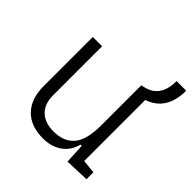

<svg xmlns="http://www.w3.org/2000/svg" viewBox="-177 -796 946 946"><g transform="rotate(45 296.0 -323.0)"><path d="M258.3 9.8Q172.9 9.8 126 -38.8Q79.1 -87.4 79.1 -175.8V-517.6H144V-175.8Q144 -115.7 177.7 -83.5Q211.4 -51.3 271.5 -51.3Q342.8 -51.3 379.6 -94.5Q416.5 -137.7 416.5 -239.3V-517.6L436 -522.5Q524.9 -543.9 524.9 -655.8H591.8Q591.8 -518.1 481.4 -480.5V-55.2L552.7 -48.3V0L425.3 4.9L419.9 -99.6H411.6Q397.9 -47.4 357.7 -18.8Q317.4 9.8 258.3 9.8Z"/></g></svg>

Font: Cascadia Mono PL Light
Style: Regular
Weight: 300
Monospace: yes
Designer: Aaron Bell
Foundry: Saja Typeworks
Version: Version 2404.023; ttfautohint (v1.8.4)